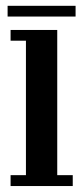

<svg xmlns="http://www.w3.org/2000/svg" viewBox="-20 -624 278 644"><path d="M15.5 0V-36.5H67V-487.5H15.5V-523.5H172V-36.5H224V0ZM5.5 -568.5V-604.5H233.5V-568.5Z"/></svg>

Font: Imbue Thin 10pt SemiBold
Style: Regular
Weight: 600
Version: Version 1.102